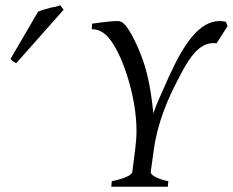

<svg xmlns="http://www.w3.org/2000/svg" viewBox="-20 -710 885 730"><path d="M553 -56 565 -142C579 -243 618 -335 658 -410C688 -468 728 -546 790 -546C794 -546 799 -546 803 -545L845 -610L839 -627C831 -629 823 -630 815 -630C738 -630 679 -544 622 -418L590 -346C579 -322 570 -300 563 -279C553 -379 538 -472 480 -579C467 -599 453 -630 428 -630C408 -630 379 -627 330 -620L329 -599C354 -599 373 -588 390 -570C441 -515 499 -349 499 -213C499 -190 497 -166 494 -142L483 -56C482 -47 463 -33 405 -21L403 0H618L620 -21C585 -28 553 -42 553 -56ZM42 -470 222 -673 209 -690C204 -688 197 -686 190 -684C171 -682 132 -669 125 -666L20 -486C29 -476 33 -474 42 -470Z"/></svg>

Font: Temporarium
Style: Italic
Weight: 400
Italic angle: -7°
Version: Version 1.1